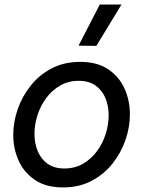

<svg xmlns="http://www.w3.org/2000/svg" viewBox="-20 -811 637 841"><path d="M256 10Q182 10 133.5 -22.5Q85 -55 61.5 -107.5Q38 -160 38 -220Q38 -276 57.5 -332.5Q77 -389 114.5 -436Q152 -483 206.5 -511.5Q261 -540 331 -540Q406 -540 454 -507.5Q502 -475 525.5 -423Q549 -371 549 -310Q549 -254 529.5 -197.5Q510 -141 472.5 -94Q435 -47 380.5 -18.5Q326 10 256 10ZM262 -73Q308 -73 344 -94Q380 -115 405 -149Q430 -183 443 -224.5Q456 -266 456 -306Q456 -347 442 -381Q428 -415 399 -436Q370 -457 325 -457Q279 -457 243 -436Q207 -415 182 -381Q157 -347 144 -306Q131 -265 131 -224Q131 -184 145 -149.5Q159 -115 188 -94Q217 -73 262 -73ZM512 -791 402 -610 324 -611 417 -791Z"/></svg>

Font: Be Vietnam Pro Variable Thin
Style: Italic
Weight: 100
Italic angle: -12°
Designer: Lam Bao, Tony Le, Vietanh Nguyen
Foundry: Yellow Type Foundry
Version: Version 1.002